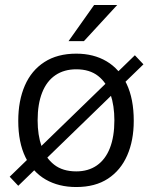

<svg xmlns="http://www.w3.org/2000/svg" viewBox="-20 -743 619 773"><path d="M557.5 -484 53.5 5 19 -31.5 523 -520.5ZM287 10Q216.5 10 164 -20.2Q111.5 -50.5 82.5 -110Q53.5 -169.5 53.5 -256.5Q53.5 -337.5 80 -398.5Q106.5 -459.5 158.8 -493.2Q211 -527 287 -527Q357 -527 409 -496.2Q461 -465.5 489.8 -405.2Q518.5 -345 518.5 -256.5Q518.5 -177.5 492.2 -117.5Q466 -57.5 414.8 -23.8Q363.5 10 287 10ZM287 -53Q335.5 -53 370 -77Q404.5 -101 422.5 -147Q440.5 -193 440.5 -258.5Q440.5 -317.5 424.8 -364Q409 -410.5 375 -437.2Q341 -464 287 -464Q238 -464 203 -440.2Q168 -416.5 149.8 -370.5Q131.5 -324.5 131.5 -258.5Q131.5 -199.5 147.5 -153.2Q163.5 -107 198 -80Q232.5 -53 287 -53ZM359 -723H452L318 -577.5H256Z"/></svg>

Font: Public Sans Light
Style: Regular
Weight: 300
Designer: The Public Sans Project Authors: Dan O. Williams and USWDS (Libre Franklin designed by Pablo Impallari and Rodrigo Fuenz
Version: Version 1.007